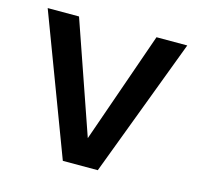

<svg xmlns="http://www.w3.org/2000/svg" viewBox="-80 -580 683 663"><g transform="rotate(15 261.5 -248.0)"><path d="M199 0 12 -496H124L262 -98L401 -496H511L324 0Z"/></g></svg>

Font: Rethink Sans Medium
Style: Regular
Weight: 500
Designer: The Rethink Sans project authors (Hans Thiessen). DM Sans designed by Colophon Foundry.
Foundry: Rethink Communications LLC
Version: Version 1.001